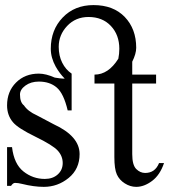

<svg xmlns="http://www.w3.org/2000/svg" viewBox="-20 -727 716 755"><path d="M261.7 -437.5V-293H246.1Q230.5 -359.4 203.1 -382.8Q175.8 -406.2 132.8 -406.2Q101.6 -406.2 80.1 -390.6Q58.6 -375 58.6 -355.5Q58.6 -324.2 74.2 -312.5Q89.8 -289.1 125 -273.4L191.4 -238.3Q293 -191.4 293 -121.1Q293 -62.5 250 -27.3Q207 7.8 152.3 7.8Q113.3 7.8 66.4 -3.9Q50.8 -7.8 39.1 -7.8Q31.2 -7.8 23.4 3.9H7.8V-148.4H27.3Q35.2 -82 72.3 -52.7Q109.4 -23.4 156.2 -23.4Q187.5 -23.4 207 -41Q226.6 -58.6 226.6 -85.9Q226.6 -113.3 207 -134.8Q187.5 -156.2 119.1 -189.5Q50.8 -222.7 31.2 -246.1Q7.8 -273.4 7.8 -312.5Q7.8 -367.2 43 -402.3Q78.1 -437.5 132.8 -437.5Q160.2 -437.5 195.3 -421.9Q218.8 -418 226.6 -418Q230.5 -418 234.4 -418Q214.8 -437.5 199.2 -464.8Q179.7 -500 179.7 -535.2Q179.7 -609.4 226.6 -658.2Q273.4 -707 347.7 -707Q425.8 -707 470.7 -660.2Q515.6 -613.3 515.6 -539.1Q515.6 -515.6 500 -484.4V-433.6H593.8V-398.4H500V-121.1Q500 -78.1 515.6 -62.5Q531.2 -46.9 550.8 -46.9Q570.3 -46.9 584 -56.6Q597.7 -66.4 605.5 -85.9H625Q609.4 -39.1 578.1 -15.6Q546.9 7.8 515.6 7.8Q492.2 7.8 470.7 -5.9Q449.2 -19.5 439.5 -41Q429.7 -62.5 429.7 -109.4V-398.4H351.6V-433.6Q406.2 -433.6 445.3 -496.1Q449.2 -515.6 449.2 -535.2Q449.2 -589.8 416 -625Q382.8 -660.2 328.1 -660.2Q277.3 -660.2 244.1 -625Q210.9 -589.8 210.9 -543Q210.9 -507.8 224.6 -480.5Q238.3 -453.1 261.7 -437.5Z"/></svg>

Font: 和音 by 宁静之雨，公众号njzyshare
Style: Regular
Weight: 400
Designer: Steve Matteson
Foundry: Ascender Corporation
Version: Version 6.00;June 8, 2018;FontCreator 11.0.0.2388 32-bit